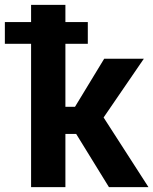

<svg xmlns="http://www.w3.org/2000/svg" viewBox="-63 -770 631 790"><path d="M385.3 0H547.9L363.3 -286.6L528.8 -528.3H365.7L245.6 -330.6H206.1V-589.8H298.3V-679.2H206.1V-750H64.9V-679.2H-43V-589.8H64.9V0H206.1V-218.8H250.5Z"/></svg>

Font: Roboto
Style: Bold
Weight: 700
Designer: Google
Version: Version 2.137; 2017